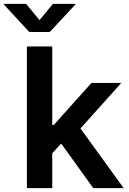

<svg xmlns="http://www.w3.org/2000/svg" viewBox="-74 -966 660 986"><path d="M183.1 -167V-324.2H202.1L395.5 -540H548.8L309.1 -272.9H281.2ZM64 0V-727.5H194.3V0ZM404.8 0 229.5 -243.7 317.9 -335.9 561 0ZM60.1 -946.3 128.9 -862.8 197.8 -946.3H313V-942.9L181.6 -801.8H76.2L-54.2 -942.9V-946.3Z"/></svg>

Font: V-Inter
Style: SemiBold-600
Weight: 600
Designer: Rasmus Andersson
Foundry: rsms
Version: Version 4.000;git-4146feb